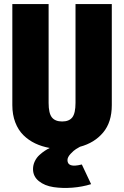

<svg xmlns="http://www.w3.org/2000/svg" viewBox="-20 -720 610 942"><path d="M427 183.5Q383.5 197 334.8 200.8Q286 204.5 242.5 198Q199 191.5 170.5 168.5Q142 145.5 142 109.5Q142 89.5 150.8 71.2Q159.5 53 173.8 40.2Q188 27.5 199.8 19.8Q211.5 12 224 6Q185 -1 152.5 -16.5Q120 -32 94.5 -57.2Q69 -82.5 54.8 -120Q40.5 -157.5 40.5 -204V-700H218.5V-215Q218.5 -164.5 234.5 -144.2Q250.5 -124 285 -124Q319 -124 334.8 -144.2Q350.5 -164.5 350.5 -215.5V-700H528.5V-204Q528.5 -120.5 486 -69.8Q443.5 -19 372.5 0Q365 4 353.5 11Q342 18 326.5 34.5Q311 51 311 65.5Q311 104.5 379 87.5Q381 87 381.5 87Z"/></svg>

Font: League Mono Narrow ExtraBold
Style: Regular
Weight: 800
Width: 3
Designer: Tyler Finck
Foundry: The League of Moveable Type / Tyler Finck
Version: Version 2.210